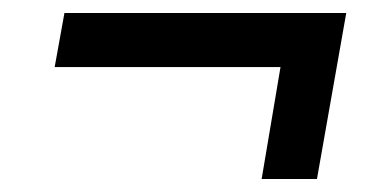

<svg xmlns="http://www.w3.org/2000/svg" viewBox="-20 -426 603 295"><path d="M467 -151H382L411 -323H64L79 -406H512Z"/></svg>

Font: Cabin
Style: SemiBold Italic
Weight: 600
Designer: Pablo Impallari
Foundry: Pablo Impallari. www.impallari.com Igino Marini. www.ikern.com
Version: Version 1.005